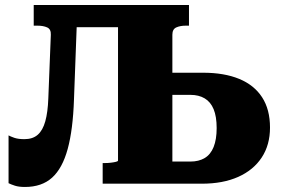

<svg xmlns="http://www.w3.org/2000/svg" viewBox="-20 -730 1115 763"><path d="M256 -710H545V-622H256ZM172 -339 182 -592Q183 -614 167.5 -621Q152 -628 129 -628H114V-710H288L274 -335Q270 -215 249 -138Q228 -61 187 -24Q146 13 79 13Q55 13 39.5 8Q24 3 14 -2V-192Q21 -188 36.5 -182.5Q52 -177 77 -177Q110 -177 130 -194.5Q150 -212 160 -248Q170 -284 172 -339ZM782 0H388V-82H396Q409 -82 421 -83.5Q433 -85 441 -87Q449 -89 449 -92V-710H731V-628H718Q696 -628 680.5 -621Q665 -614 665 -592V-88H737Q770 -88 793.5 -102Q817 -116 829 -146Q841 -176 841 -221Q841 -267 829 -296Q817 -325 793.5 -339Q770 -353 737 -353H634V-441H787Q871 -441 930.5 -416.5Q990 -392 1021.5 -343.5Q1053 -295 1053 -223Q1053 -154 1020 -104Q987 -54 926.5 -27Q866 0 782 0Z"/></svg>

Font: Roboto Serif ExtraBold
Style: Regular
Weight: 800
Designer: Greg Gazdowicz
Foundry: Commercial Type
Version: Version 1.008